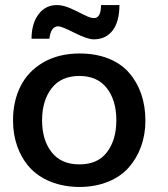

<svg xmlns="http://www.w3.org/2000/svg" viewBox="-20 -724 662 755"><path d="M348.6 -569.3C411.6 -569.3 449.7 -616.7 449.7 -704.1H377.4C376.5 -649.9 356.4 -641.6 309.6 -666C293.5 -674.3 275.9 -683.1 256.8 -691.4C237.8 -699.7 220.2 -704.1 203.6 -704.1C173.8 -704.1 149.4 -691.9 131.3 -667.5C113.3 -643.1 104 -611.3 104 -571.8H174.3C177.7 -605 190.9 -620.6 208.5 -620.6C218.3 -620.6 239.7 -611.8 273.4 -594.7C307.1 -577.6 332.5 -569.3 348.6 -569.3ZM293 11.2C375.5 11.2 444.8 -18.1 486.3 -65.4C528.8 -113.8 551.8 -177.2 551.8 -249.5C551.8 -325.7 529.3 -390.1 487.8 -437.5C446.3 -485.8 377.9 -513.7 293.5 -513.7C238.3 -513.7 190.4 -502 149.9 -478.5C109.9 -455.1 80.1 -423.8 60.5 -384.3C41 -345.2 31.2 -300.8 31.2 -250.5C31.2 -176.8 54.2 -112.8 96.7 -65.4C139.6 -18.1 209 11.2 293 11.2ZM292.5 -77.6C244.1 -77.6 207.5 -93.8 182.6 -126C157.7 -158.2 145.5 -199.7 145.5 -251C145.5 -302.7 158.2 -344.7 183.1 -377C208 -409.2 244.6 -425.3 292 -425.3C339.4 -425.3 375.5 -409.2 400.4 -377C425.3 -344.7 437.5 -302.7 437.5 -251C437.5 -199.7 425.3 -158.2 400.9 -126C377 -93.8 340.8 -77.6 292.5 -77.6Z"/></svg>

Font: Ride SemiBold
Style: Regular
Weight: 600
Version: Version 3.000